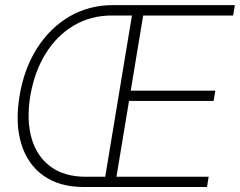

<svg xmlns="http://www.w3.org/2000/svg" viewBox="-20 -748 959 768"><path d="M314.5 0Q217.8 0 154.1 -45.2Q90.3 -90.3 65.2 -172.4Q40 -254.4 58.1 -363.8Q76.2 -473.6 128.4 -555.4Q180.7 -637.2 258.5 -682.4Q336.4 -727.5 431.6 -727.5H919.4L912.6 -686H552.7L502.9 -385.3H841.3L834.5 -344.2H496.1L445.8 -41H814.5L808.1 0ZM400.9 -41 507.8 -686H426.8Q343.3 -686 275.6 -646.2Q208 -606.4 162.8 -533.9Q117.7 -461.4 101.1 -363.8Q85.4 -267.1 106.4 -194.6Q127.4 -122.1 182.4 -81.5Q237.3 -41 323.2 -41Z"/></svg>

Font: Inter Display Extra Light
Style: Italic
Weight: 200
Italic angle: -9.39999°
Designer: Rasmus Andersson
Foundry: rsms
Version: Version 4.000;git-4fc901f